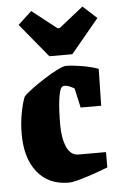

<svg xmlns="http://www.w3.org/2000/svg" viewBox="-53 -750 493 799"><g transform="rotate(-5 194.0 -350.5)"><path d="M202 12Q118 12 71 -46.5Q24 -105 24 -205Q24 -252 32 -294Q40 -336 50 -360Q60 -372 85 -390.5Q110 -409 139.5 -428Q169 -447 195 -460Q221 -473 232 -473Q259 -473 297.5 -466.5Q336 -460 367 -449L364 -295H278L260 -376Q250 -382 239.5 -386.5Q229 -391 220 -391Q212 -391 208 -387Q198 -379 192.5 -336Q187 -293 187 -231Q187 -175 203 -138Q219 -101 253 -101H367V-37Q355 -33 333 -24.5Q311 -16 286 -8Q261 0 238.5 6Q216 12 202 12ZM167 -519 51 -660 108 -713 211 -632H220L322 -713L380 -660L263 -519Z"/></g></svg>

Font: Grenze Gotisch Black
Style: Regular
Weight: 900
Designer: Renata Polastri
Foundry: Omnibus-Type
Version: Version 1.001